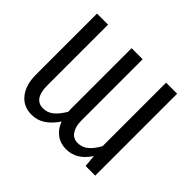

<svg xmlns="http://www.w3.org/2000/svg" viewBox="-154 -909 1142 1142"><g transform="rotate(45 417.0 -338.5)"><path d="M749 -689V0H668L661 -77Q604 12 515 12Q467 12 432 -14Q397 -40 380 -86Q347 -37 309 -12.5Q271 12 225 12Q155 12 115 -39Q75 -90 75 -174V-689H168V-175Q168 -120 188 -91.5Q208 -63 246 -63Q282 -63 310.5 -85.5Q339 -108 367 -155Q366 -161 366 -174V-689H459V-175Q459 -123 479.5 -93Q500 -63 537 -63Q574 -63 602 -85.5Q630 -108 656 -155V-689Z"/></g></svg>

Font: Fira Sans Condensed
Style: Regular
Weight: 400
Width: 3
Designer: bBox Type GmbH & Carrois Corporate GbR & Edenspiekermann AG
Foundry: bBox Type GmbH & Carrois Corporate GbR & Edenspiekermann AG
Version: Version 4.301